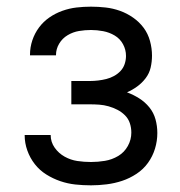

<svg xmlns="http://www.w3.org/2000/svg" viewBox="-20 -548 540 576"><path d="M253 8Q229 8 206 5.5Q183 3 161 -4.5Q139 -12 119 -24.5Q99 -37 84.5 -55.5Q70 -74 62 -96.5Q54 -119 54 -142V-143H132Q132 -122 144 -105Q156 -88 174 -78Q192 -68 212 -65Q232 -62 253 -62Q274 -62 295 -65.5Q316 -69 334.5 -80Q353 -91 363.5 -110Q374 -129 374 -150Q374 -165 369.5 -178.5Q365 -192 355 -202Q345 -212 332.5 -218.5Q320 -225 306 -229Q292 -233 278 -234Q264 -235 250 -235H194V-305H250Q262 -305 274.5 -306.5Q287 -308 299 -311Q311 -314 322 -320Q333 -326 341.5 -335Q350 -344 354 -356Q358 -368 358 -380Q358 -399 349 -415.5Q340 -432 324 -441.5Q308 -451 289.5 -454.5Q271 -458 253 -458Q235 -458 217 -455Q199 -452 183 -442.5Q167 -433 157.5 -417Q148 -401 148 -383V-382H70V-384Q70 -406 77 -427Q84 -448 97 -465.5Q110 -483 128 -495.5Q146 -508 167 -515.5Q188 -523 209.5 -525.5Q231 -528 253 -528Q275 -528 297 -525.5Q319 -523 340 -515.5Q361 -508 379.5 -495Q398 -482 411 -464.5Q424 -447 430 -425Q436 -403 436 -381Q436 -363 432 -345.5Q428 -328 417 -313.5Q406 -299 391.5 -288.5Q377 -278 361 -271Q380 -264 397.5 -253Q415 -242 428 -226Q441 -210 446.5 -190Q452 -170 452 -149Q452 -125 445 -102Q438 -79 424 -59.5Q410 -40 389.5 -26.5Q369 -13 346.5 -5.5Q324 2 300 5Q276 8 253 8Z"/></svg>

Font: Iosevka Term SS14
Style: Regular
Weight: 400
Monospace: yes
Designer: Belleve Invis
Foundry: Belleve Invis
Version: Version 24.1.1; ttfautohint (v1.8.4)